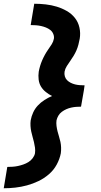

<svg xmlns="http://www.w3.org/2000/svg" viewBox="-22 -853 542 1026"><path d="M-2 153 17 39Q31 39 45.5 38Q60 37 74 34Q88 31 102.5 26Q117 21 130 13Q143 5 152.5 -7.5Q162 -20 165 -34Q167 -49 165 -64Q163 -79 159.5 -93.5Q156 -108 152 -122Q148 -136 145 -150Q142 -164 141 -179.5Q140 -195 142 -210Q146 -232 155.5 -252.5Q165 -273 180.5 -289.5Q196 -306 215.5 -318.5Q235 -331 256 -340Q238 -349 222.5 -361.5Q207 -374 197 -390.5Q187 -407 184.5 -428Q182 -449 185 -470Q188 -486 192.5 -501Q197 -516 203.5 -531Q210 -546 218 -560.5Q226 -575 235.5 -588.5Q245 -602 254 -616Q263 -630 266 -646Q268 -659 262.5 -672Q257 -685 246.5 -693Q236 -701 223.5 -706Q211 -711 197.5 -714Q184 -717 170 -718Q156 -719 142 -719L161 -833Q192 -833 222.5 -829.5Q253 -826 281 -817.5Q309 -809 334.5 -794.5Q360 -780 378 -757.5Q396 -735 402.5 -705.5Q409 -676 404 -646Q401 -630 397 -614.5Q393 -599 386.5 -584Q380 -569 371.5 -555Q363 -541 353.5 -527.5Q344 -514 335 -500Q326 -486 323 -470Q321 -457 324.5 -445Q328 -433 336.5 -424.5Q345 -416 356 -410.5Q367 -405 379 -402Q391 -399 404 -398Q417 -397 430 -397L426 -369L411 -283Q398 -283 385 -282Q372 -281 358.5 -278Q345 -275 332.5 -269.5Q320 -264 308.5 -255.5Q297 -247 290 -235Q283 -223 280 -210Q278 -195 280 -180Q282 -165 285.5 -151Q289 -137 293.5 -123Q298 -109 301 -94.5Q304 -80 304.5 -64.5Q305 -49 303 -34Q297 -3 281 26.5Q265 56 239.5 78Q214 100 184 114.5Q154 129 122.5 137.5Q91 146 60 149.5Q29 153 -2 153Z"/></svg>

Font: Iosevka Curly Slab HvObl
Style: Regular
Weight: 900
Italic angle: -9°
Monospace: yes
Designer: Belleve Invis
Foundry: Belleve Invis
Version: Version 11.1.0; ttfautohint (v1.8.3)